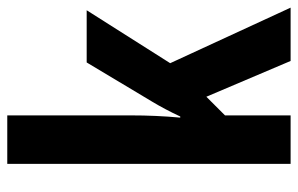

<svg xmlns="http://www.w3.org/2000/svg" viewBox="-162 -638 800 515"><g transform="rotate(-90 237.5 -380.0)"><path d="M186 -429V-760H56V0H186V-176L236 -226L332 0H475L326 -323L468 -547H328L222 -370C210 -350 196 -324 183 -296H180C184 -339 186 -383 186 -429Z"/></g></svg>

Font: Noto Sans Devanagari ExtraCondensed
Style: Bold
Weight: 700
Width: 2
Designer: Jelle Bosma - Monotype Design Team
Foundry: Monotype Imaging Inc.
Version: Version 2.004